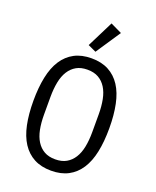

<svg xmlns="http://www.w3.org/2000/svg" viewBox="-172 -1048 944 1160"><g transform="rotate(20 300.0 -468.5)"><path d="M307 -755 255 -779 340 -949 413 -914ZM300 12Q236 12 190 -12.5Q144 -37 114 -83Q84 -129 70 -196Q56 -263 56 -349Q56 -434 70 -501.5Q84 -569 114 -615Q144 -661 190 -685.5Q236 -710 300 -710Q364 -710 410 -685.5Q456 -661 486 -615Q516 -569 530 -501.5Q544 -434 544 -349Q544 -263 530 -196Q516 -129 486 -83Q456 -37 410 -12.5Q364 12 300 12ZM300 -61Q342 -61 371 -77.5Q400 -94 419 -124Q438 -154 446.5 -196.5Q455 -239 455 -292V-406Q455 -458 446.5 -501Q438 -544 419 -574Q400 -604 371 -620.5Q342 -637 300 -637Q258 -637 229 -620.5Q200 -604 181 -574Q162 -544 153.5 -501Q145 -458 145 -406V-292Q145 -239 153.5 -196.5Q162 -154 181 -124Q200 -94 229 -77.5Q258 -61 300 -61Z"/></g></svg>

Font: PlemolJP35 Console
Style: Regular
Weight: 400
Version: v2.0.3; ttfautohint (v1.8.4.7-5d5b-dirty) -l 6 -r 45 -G 200 